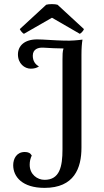

<svg xmlns="http://www.w3.org/2000/svg" viewBox="-20 -898 504 931"><path d="M259 -875C247 -879 216 -879 204 -875L76 -757C78 -751 89 -737 96 -734L232 -812L367 -734C374 -737 386 -751 387 -757ZM196 13C340 13 375 -83 375 -182V-632C375 -666 377 -688 380 -706C357 -703 328 -700 293 -701C243 -702 190 -707 160 -707C99 -707 67 -676 67 -634C67 -590 99 -565 129 -565C144 -565 158 -568 169 -576C152 -585 139 -601 139 -628C139 -661 167 -668 189 -667C221 -665 258 -663 288 -663C283 -649 283 -630 283 -609V-174C283 -89 269 -26 196 -26C161 -26 124 -52 124 -99C124 -115 127 -129 134 -144C127 -156 117 -161 100 -161C61 -161 44 -129 44 -97C44 -41 88 13 196 13Z"/></svg>

Font: Arima Koshi Medium
Style: Regular
Weight: 500
Designer: Joana Correia and Natanael Gama
Foundry: NDISCOVER
Version: Version 1.019;PS 001.019;hotconv 1.0.88;makeotf.lib2.5.64775